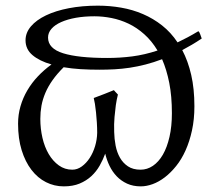

<svg xmlns="http://www.w3.org/2000/svg" viewBox="-20 -644 741 679"><path d="M358.9 -439Q404.8 -439 448 -444.6Q491.2 -450.2 537.1 -465.3Q516.6 -499.5 490.2 -522.9Q463.9 -546.4 434.6 -560.3Q405.3 -574.2 374.3 -580.3Q343.3 -586.4 314 -586.4Q278.3 -586.4 248.3 -581.1Q218.3 -575.7 196.3 -565.9Q174.3 -556.2 162.1 -542.2Q149.9 -528.3 149.9 -511.2Q149.9 -472.2 203.4 -455.6Q256.8 -439 358.9 -439ZM587.9 -243.7Q587.9 -303.7 578.6 -350.8Q569.3 -397.9 553.2 -434.6Q523.4 -423.3 495.1 -416Q466.8 -408.7 439.2 -404.5Q411.6 -400.4 384.8 -398.9Q357.9 -397.5 331.5 -397.5Q296.9 -397.5 265.1 -399.4Q233.4 -401.4 205.1 -406.2Q181.6 -382.8 165.8 -360.4Q149.9 -337.9 140.4 -315.4Q130.9 -293 126.7 -270.3Q122.6 -247.6 122.6 -223.6Q122.6 -189 130.1 -156.5Q137.7 -124 152.3 -99.1Q167 -74.2 188 -59.1Q209 -43.9 235.8 -43.9Q253.4 -43.9 269.3 -55.4Q285.2 -66.9 297.1 -85.2Q309.1 -103.5 316.2 -127Q323.2 -150.4 323.7 -174.3Q323.7 -192.4 322.5 -210.9Q321.3 -229.5 319.6 -246.3Q317.9 -263.2 315.7 -276.6Q313.5 -290 311.5 -297.4Q332.5 -305.2 349.9 -312Q367.2 -318.8 382.8 -325.2Q384.8 -322.8 387.2 -320.1Q389.6 -317.4 392.1 -314.9Q394.5 -312.5 397 -309.6Q392.6 -292.5 389.6 -272Q387.2 -254.4 385 -230Q382.8 -205.6 383.8 -177.2Q384.3 -152.8 388.9 -128.9Q393.6 -105 404.3 -86.2Q415 -67.4 432.6 -55.7Q450.2 -43.9 477.1 -43.9Q500.5 -43.9 520.8 -57.6Q541 -71.3 555.9 -96.9Q570.8 -122.6 579.3 -159.7Q587.9 -196.8 587.9 -243.7ZM43.9 -206.5Q43.9 -238.8 52.5 -268.3Q61 -297.9 76.7 -324.5Q92.3 -351.1 114 -374Q135.7 -397 162.1 -416Q119.6 -428.2 95 -449Q70.3 -469.7 70.3 -501.5Q70.3 -528.3 89.4 -550.8Q108.4 -573.2 142.6 -589.6Q176.8 -606 223.6 -615Q270.5 -624 326.2 -624Q368.2 -624 408.7 -616.9Q449.2 -609.9 485.6 -594.2Q522 -578.6 553.2 -554Q584.5 -529.3 607.9 -494.1Q625.5 -502.4 643.8 -512.2Q662.1 -522 681.6 -533.7Q685.1 -531.2 688 -522.9Q690.9 -514.6 693.4 -507.8Q675.3 -495.6 658.2 -485.6Q641.1 -475.6 624.5 -466.8Q645 -428.2 656.2 -379.2Q667.5 -330.1 667.5 -268.1Q667.5 -221.7 658.9 -182.6Q650.4 -143.6 636.2 -112.1Q622.1 -80.6 603 -56.9Q584 -33.2 563 -17.1Q542 -1 520 7.1Q498 15.1 478 15.1Q450.7 15.1 429.4 5.4Q408.2 -4.4 392.8 -20.5Q377.4 -36.6 367.4 -57.4Q357.4 -78.1 352.1 -100.6Q344.2 -79.1 332.5 -58.3Q320.8 -37.6 303.2 -21.2Q285.6 -4.9 261.7 5.1Q237.8 15.1 205.6 15.1Q171.9 15.1 142.6 0.2Q113.3 -14.6 91.3 -43.2Q69.3 -71.8 56.6 -112.8Q43.9 -153.8 43.9 -206.5Z"/></svg>

Font: Noto Serif Devanagari
Style: Regular
Weight: 400
Designer: Monotype Design Team
Foundry: Monotype Imaging Inc.
Version: Version 1.01